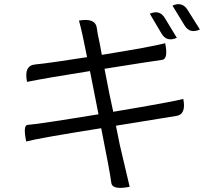

<svg xmlns="http://www.w3.org/2000/svg" viewBox="-20 -855 1040 924"><path d="M701 -789Q749 -810 774 -767L831 -673Q782 -651 757 -694L701 -789ZM810 -828Q857 -849 883 -807L942 -713Q893 -691 868 -733L810 -828ZM399 -580Q376 -699 360 -756Q439 -770 446 -720L450 -693Q462 -639 470 -591Q706 -629 775 -647Q790 -572 761 -567Q715 -561 483 -524Q508 -391 525 -317Q822 -367 862 -379Q877 -304 828 -297L538 -250L556 -160L604 44Q522 60 516 27Q509 -29 467 -238Q164 -190 106 -174Q90 -253 113 -254Q161 -257 454 -305L413 -513Q204 -480 110 -461Q94 -541 151 -545Q160 -546 195 -550Q231 -554 399 -580Z"/></svg>

Font: Swei Half Moon CJK TC
Style: DemiLight
Weight: 350
Version: Version 2.125